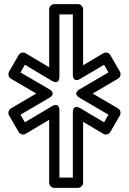

<svg xmlns="http://www.w3.org/2000/svg" viewBox="-20 -905 628 935"><path d="M369.2 -427.9 508.2 -346.5 486.8 -309.4 372.4 -377.2C372.4 -377.2 334.7 -402.7 334.7 -355.7V-40H269.4V-365.5C269.4 -365.5 272 -411 231.6 -387L101.2 -309.4L79.8 -346.5L218.8 -427.9C218.8 -427.9 258.8 -447.6 218.8 -471.1L79.8 -552.5L101.2 -589.6L231.6 -512C231.6 -512 269.4 -486.5 269.4 -533.5V-835H334.7V-543.3C334.7 -543.3 332 -497.8 372.4 -521.8L486.8 -589.6L508.2 -552.5L369.2 -471.1C369.2 -471.1 329.2 -451.4 369.2 -427.9ZM431.3 -449.5 554.9 -521.9C565.5 -528.1 571.1 -543.6 563.9 -556L517.4 -636.5C510.4 -648.8 494.6 -652.4 483 -645.5L384.7 -587.2V-860C384.7 -870.7 374.8 -885 359.7 -885H244.4C233.7 -885 219.4 -875.1 219.4 -860V-577.5L105 -645.5C92.8 -652.8 77.3 -648.2 70.6 -636.5L24.1 -556C18 -545.4 20.8 -529.1 33.1 -521.9L156.7 -449.5L33.1 -377.1C22.5 -370.9 16.9 -355.4 24.1 -343L70.6 -262.5C77.7 -250.2 93.4 -246.6 105 -253.5L219.4 -321.5V-15C219.4 -4.3 229.3 10 244.4 10H359.7C370.4 10 384.7 0.1 384.7 -15V-311.8L483 -253.5C495.2 -246.3 510.7 -250.8 517.4 -262.5L563.9 -343C570 -353.6 567.2 -369.9 554.9 -377.1Z"/></svg>

Font: Stormning Aesir
Style: Light
Weight: 400
Designer: Robert Jablonski, Mew Too
Foundry: Cannot Into Space Fonts
Version: Version 0.90